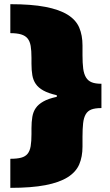

<svg xmlns="http://www.w3.org/2000/svg" viewBox="-20 -759 529 926"><path d="M29.8 -738.8Q131.8 -738.8 199 -725.8Q266.1 -712.9 306.2 -688Q346.2 -663.1 362.1 -626Q377.9 -588.9 377.9 -540V-493.2Q377.9 -454.1 381.3 -428Q384.8 -401.9 394.8 -385.5Q404.8 -369.1 422.4 -362.1Q439.9 -355 469.2 -355V-237.8Q439 -237.8 420.9 -231Q402.8 -224.1 393.3 -207.5Q383.8 -190.9 380.9 -164.6Q377.9 -138.2 377.9 -99.1V-51.8Q377.9 -2.9 362.1 33.9Q346.2 70.8 306.2 95.9Q266.1 121.1 199 134Q131.8 147 29.8 147V6.8Q62 6.8 82 1.5Q102.1 -3.9 113 -17.3Q124 -30.8 127.9 -54Q131.8 -77.1 131.8 -111.8V-140.1Q131.8 -170.9 136 -195.6Q140.1 -220.2 152.6 -238Q165 -255.9 189 -269.5Q212.9 -283.2 253.9 -292V-299.8Q212.9 -309.1 189 -322.5Q165 -335.9 152.6 -354Q140.1 -372.1 136 -396Q131.8 -419.9 131.8 -452.1V-480Q131.8 -515.1 127.9 -537.6Q124 -560.1 113 -573.5Q102.1 -586.9 82 -593Q62 -599.1 29.8 -599.1Z"/></svg>

Font: Ultra
Style: Regular
Weight: 400
Designer: Astigmatic (AOETI)
Foundry: Astigmatic (AOETI)
Version: Version 1.000